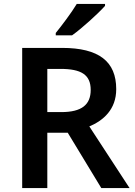

<svg xmlns="http://www.w3.org/2000/svg" viewBox="-20 -958 686 978"><path d="M515 -928V-938H371C344 -893 294 -827 264 -790V-778H347C397 -813 482 -891 515 -928ZM296 -714H93V0H221V-282H325L496 0H640L435 -314C506 -344 572 -400 572 -504C572 -645 484 -714 296 -714ZM288 -607C393 -607 442 -578 442 -500C442 -426 398 -387 292 -387H221V-607Z"/></svg>

Font: Noto Sans Gurmukhi SemiBold
Style: Regular
Weight: 600
Designer: Jelle Bosma - Monotype Design Team
Foundry: Monotype Imaging Inc.
Version: Version 2.004